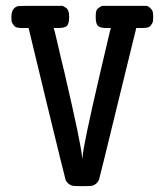

<svg xmlns="http://www.w3.org/2000/svg" viewBox="-20 -631 565 658"><path d="M217 -573Q217 -550 209.5 -542.5Q202 -535 179 -535H164Q166 -530 172.5 -502.5Q179 -475 187.5 -438Q196 -401 201 -382Q258 -137 261 -94L262 -84V-88Q263 -91 263 -94Q266 -136 323 -380Q327 -398 336 -435.5Q345 -473 351.5 -501.5Q358 -530 360 -535H345Q323 -535 315.5 -542.5Q308 -550 308 -573Q308 -592 312 -598Q316 -604 330 -611H484Q491 -607 493.5 -605Q496 -603 499.5 -598.5Q503 -594 504 -588Q505 -582 505 -573Q505 -558 503 -554Q497 -542 490.5 -538.5Q484 -535 465 -535H447L384 -278Q321 -19 319 -14Q312 0 298 5Q293 7 262 7Q231 7 226 5Q212 0 205 -14Q203 -19 140 -278L78 -535H59Q40 -535 33.5 -538.5Q27 -542 21 -554Q19 -558 19 -573Q19 -603 41 -610Q42 -611 119 -611H195Q205 -605 208 -603Q211 -601 214 -593.5Q217 -586 217 -573Z"/></svg>

Font: MathJax_Typewriter
Style: Regular
Weight: 400
Version: Version 1.1